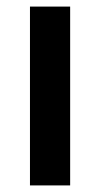

<svg xmlns="http://www.w3.org/2000/svg" viewBox="-20 -563 304 583"><path d="M193 0H71V-543H193Z"/></svg>

Font: Noto Sans Khmer SemiCondensed SemiBold
Style: Regular
Weight: 600
Width: 4
Designer: Danh Hong and the Monotype Design Team
Foundry: Monotype Imaging Inc.
Version: Version 2.004; ttfautohint (v1.8.4.7-5d5b)